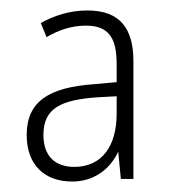

<svg xmlns="http://www.w3.org/2000/svg" viewBox="-20 -742 328 367"><path d="M147 -722C113 -722 83 -712 58 -698L69 -671C91 -684 116 -693 144 -693C184 -693 203 -674 203 -620V-585L159 -581C75 -575 31 -549 31 -484C31 -427 65 -395 118 -395C157 -395 189 -416 206 -452L211 -400H235V-625C235 -687 210 -722 147 -722ZM166 -556 203 -558V-525C203 -463 175 -423 122 -423C85 -423 63 -444 63 -484C63 -535 96 -551 166 -556Z"/></svg>

Font: Noto Sans Arabic UI Cn XLt
Style: Regular
Weight: 200
Width: 3
Designer: Monotype Design Team, Nadine Chahine and Nizar Qandah
Foundry: Monotype Imaging Inc.
Version: Version 2.010